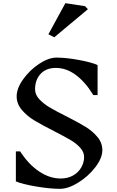

<svg xmlns="http://www.w3.org/2000/svg" viewBox="-20 -1169 740 1210"><path d="M320 -343Q243 -382 196.5 -410Q150 -438 117.5 -476.5Q85 -515 85 -562Q85 -612 126 -669.5Q167 -727 226.5 -766.5Q286 -806 336 -806Q397 -806 477.5 -791Q558 -776 595 -759V-570H568Q518 -652 458 -696.5Q398 -741 332 -741Q271 -741 236 -703.5Q201 -666 201 -606Q201 -573 227 -544.5Q253 -516 291.5 -493Q330 -470 396 -437Q471 -399 516.5 -371.5Q562 -344 593.5 -306.5Q625 -269 625 -223Q625 -173 581 -115.5Q537 -58 473.5 -18.5Q410 21 358 21Q294 21 206 6Q118 -9 80 -26V-215H107Q160 -133 226.5 -88.5Q293 -44 363 -44Q407 -44 440.5 -63Q474 -82 492 -113.5Q510 -145 510 -180Q510 -211 485 -238.5Q460 -266 423 -287.5Q386 -309 320 -343ZM534 -1111 322 -934 285 -953 392 -1149 516 -1130Z"/></svg>

Font: Inknut Antiqua Light
Style: Regular
Weight: 300
Designer: Claus Eggers Sørensen
Foundry: Claus Eggers Sørensen
Version: Version 1.003; ttfautohint (v1.8.2) -l 8 -r 50 -G 200 -x 14 